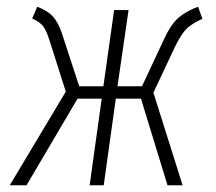

<svg xmlns="http://www.w3.org/2000/svg" viewBox="-20 -552 643 572"><path d="M583 -496Q552 -482 536 -466.5Q520 -451 501 -412L437 -276L524 0H479L400 -258H325L289 0H247L283 -258H211L59 0H9L176 -279L128 -430Q118 -462 108.5 -474Q99 -486 76 -497L91 -532Q122 -520 137.5 -503Q153 -486 164 -454L216 -295H288L320 -522H363L330 -295H403L470 -438Q489 -479 511 -498.5Q533 -518 570 -532Z"/></svg>

Font: Fira Sans Extra Condensed ExtraLight
Style: Italic
Weight: 275
Width: 3
Italic angle: -8°
Designer: Carrois Corporate & Edenspiekermann AG
Foundry: Carrois Corporate GbR & Edenspiekermann AG
Version: Version 4.203